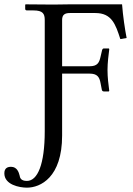

<svg xmlns="http://www.w3.org/2000/svg" viewBox="-85 -666 611 884"><path d="M201 -327H328C362 -327 373 -312 378 -283L384 -252C385 -249 387 -245 393 -245H416L418 -248C414 -279 410 -310 410 -344C410 -377 415 -416 418 -439C418 -441 417 -443 415 -443H393C389 -443 386 -439 385 -435L378 -405C372 -377 363 -361 328 -361H201V-574C201 -598 213 -606 237 -606H354C429 -606 447 -555 469 -486L498 -491C490 -532 481 -593 477 -646H234L160 -645L35 -646L31 -645V-625C31 -623 32 -618 39 -618H69C112 -618 121 -603 121 -574V-62C121 91 88 167 39 167C11 167 7 153 5 141C2 129 -6 102 -34 102C-49 102 -65 107 -65 132C-65 185 5 198 39 198C101 198 201 151 201 -42Z"/></svg>

Font: Libertinus Sans
Style: Regular
Weight: 400
Designer: Philipp H. Poll, Khaled Hosny
Foundry: Caleb Maclennan
Version: Version 7.050;RELEASE